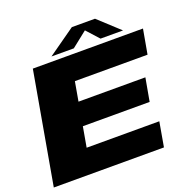

<svg xmlns="http://www.w3.org/2000/svg" viewBox="-150 -955 1068 1090"><g transform="rotate(-20 384.0 -410.0)"><path d="M-8.5 0H657L683 -148.5H244L265.5 -270.5H669L694 -410H290L310.5 -526.5H749.5L776 -675H110.5ZM233.5 -703.5H368.5L462.5 -778L530 -703.5H666L539 -820.5H399Z"/></g></svg>

Font: Anybody Expanded ExtraBold
Style: Italic
Weight: 800
Width: 7
Italic angle: -10°
Version: Version 1.113;gftools[0.9.25]